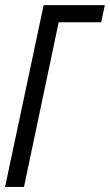

<svg xmlns="http://www.w3.org/2000/svg" viewBox="-20 -734 432 754"><path d="M0 0 151.4 -713.9H391.6L377.4 -646.5H210.4L74.2 0Z"/></svg>

Font: Open Sans Condensed
Style: Italic
Weight: 400
Width: 3
Italic angle: -12°
Designer: Monotype Design Team
Foundry: Monotype Imaging Inc.
Version: Version 3.000